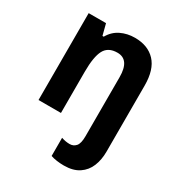

<svg xmlns="http://www.w3.org/2000/svg" viewBox="-186 -680 974 1045"><g transform="rotate(30 301.0 -158.0)"><path d="M369 240Q347 240 325 237Q303 234 286 228V114Q313 123 338 123Q362 123 377 105.5Q392 88 392 43V-328Q392 -438 316 -438Q258 -438 235.5 -395.5Q213 -353 213 -259V0H72V-546H181L199 -476H207Q230 -517 270 -536.5Q310 -556 358 -556Q440 -556 486.5 -506.5Q533 -457 533 -356V59Q533 109 516.5 150Q500 191 463.5 215.5Q427 240 369 240Z"/></g></svg>

Font: Noto Sans Gurmukhi UI SemiCondensed
Style: Bold
Weight: 700
Width: 4
Designer: Jelle Bosma - Monotype Design Team
Foundry: Monotype Imaging Inc.
Version: Version 2.004; ttfautohint (v1.8.4.7-5d5b)